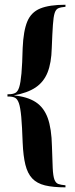

<svg xmlns="http://www.w3.org/2000/svg" viewBox="-20 -651 323 825"><path d="M261.3 154Q208.1 154 173.4 145.6Q138.7 137.1 118.5 115.7Q98.4 94.4 89.1 56.9Q79.8 19.4 77.4 -37.9Q75 -108.1 71.4 -148.4Q67.7 -188.7 61.3 -207.3Q54.8 -225.8 44.4 -231Q33.9 -236.3 16.1 -236.3H12.1V-246H16.1Q34.7 -246 45.6 -251.6Q56.5 -257.3 62.5 -276.2Q68.5 -295.2 72.2 -335.5Q75.8 -375.8 77.4 -444.4Q80.6 -518.5 97.2 -558.5Q113.7 -598.4 152.8 -614.5Q191.9 -630.6 261.3 -630.6V-621.8Q241.9 -620.2 231 -615.7Q220.2 -611.3 214.9 -595.2Q209.7 -579 207.3 -543.5Q204.8 -508.1 202.4 -444.4Q200.8 -380.6 184.3 -339.5Q167.7 -298.4 132.7 -275Q97.6 -251.6 39.5 -241.1Q97.6 -235.5 133.1 -212.5Q168.5 -189.5 185.1 -144Q201.6 -98.4 203.2 -22.6Q204.8 37.1 206.5 71Q208.1 104.8 213.7 120.2Q219.4 135.5 230.6 139.5Q241.9 143.5 261.3 145.2Z"/></svg>

Font: Playfair 144pt SemiCondensed ExtraBold
Style: Regular
Weight: 800
Width: 4
Designer: Claus Eggers Sørensen
Foundry: Claus Eggers Sørensen
Version: Version 2.203